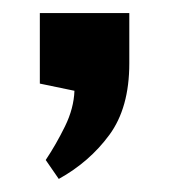

<svg xmlns="http://www.w3.org/2000/svg" viewBox="-20 -128 259 294"><path d="M70 146 50 117Q66 93 79.5 65.5Q93 38 94 11L41 0V-108H178V-31Q178 37 147.5 78.5Q117 120 70 146Z"/></svg>

Font: Syne SemiBold
Style: Regular
Weight: 600
Designer: Lucas Descroix
Foundry: Bonjour Monde
Version: Version 2.200; ttfautohint (v1.8.4)